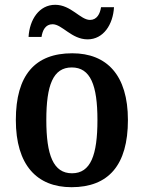

<svg xmlns="http://www.w3.org/2000/svg" viewBox="-20 -770 599 800"><path d="M345 -606C411 -606 451 -668 455 -740H401C397 -713 384 -687 355 -687C315 -687 276 -750 210 -750C143 -750 103 -688 99 -616H153C157 -643 169 -669 199 -669C239 -669 278 -606 345 -606ZM278 10C432 10 513 -82 513 -270C513 -457 425 -548 281 -548C126 -548 46 -457 46 -270C46 -82 134 10 278 10ZM280 -48C202 -48 173 -124 173 -270C173 -415 201 -489 279 -489C357 -489 386 -415 386 -270C386 -124 358 -48 280 -48Z"/></svg>

Font: Noto Serif Khmer SemiCondensed SemiBold
Style: Regular
Weight: 600
Width: 4
Designer: Danh Hong and the Monotype Design Team
Foundry: Monotype Imaging Inc.
Version: Version 2.004